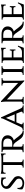

<svg xmlns="http://www.w3.org/2000/svg" viewBox="2244 -2905 676 5204"><g transform="rotate(-90 2582.0 -303.0)"><path d="M363 -262Q387 -242 398 -211Q409 -180 410 -150Q410 -116 395.5 -86Q381 -56 356.5 -33.5Q332 -11 299 2Q266 15 229 15Q207 15 182 12Q157 9 133.5 3Q110 -3 89 -12.5Q68 -22 54 -35Q52 -43 51 -52.5Q50 -62 50 -73Q50 -94 54 -120Q58 -146 66 -169H93Q92 -160 91.5 -154Q91 -148 91 -144Q91 -91 125 -61.5Q159 -32 213 -32H220Q277 -34 309.5 -60Q342 -86 342 -131Q342 -151 334.5 -168.5Q327 -186 309 -201H310L115 -351Q86 -376 76 -406Q66 -436 65 -463Q65 -494 78 -522Q91 -550 114 -570Q137 -590 168 -602Q199 -614 235 -614Q268 -614 291.5 -611.5Q315 -609 332 -605H371L374 -483H346Q346 -523 321 -545.5Q296 -568 243 -568Q220 -568 200 -561.5Q180 -555 165 -543.5Q150 -532 141.5 -517Q133 -502 133 -484Q133 -467 140 -449Q147 -431 168 -414Z M908 -601Q922 -601 939 -603Q956 -605 972.5 -608Q989 -611 1003 -614.5Q1017 -618 1025 -621V-490H998V-513Q998 -530 986.5 -542Q975 -554 957 -555H790V-70Q791 -52 805 -39Q819 -26 839 -26H859V0H642V-26H662Q682 -26 695.5 -39Q709 -52 711 -71V-555H543Q525 -554 514 -542Q503 -530 503 -513V-490H475V-621Q483 -618 497 -614.5Q511 -611 527.5 -608Q544 -605 561 -603Q578 -601 592 -601Z M1311 -599Q1405 -597 1461 -553.5Q1517 -510 1517 -433Q1517 -403 1507 -376Q1497 -349 1478.5 -327Q1460 -305 1435 -289.5Q1410 -274 1380 -267Q1395 -255 1411 -236.5Q1427 -218 1439 -201V-202Q1452 -183 1466 -165Q1478 -149 1493 -131Q1508 -113 1523 -96Q1537 -80 1550 -67Q1563 -54 1577 -44.5Q1591 -35 1607.5 -30Q1624 -25 1645 -25V1H1607Q1565 1 1535 -7.5Q1505 -16 1483 -29Q1461 -42 1446.5 -57.5Q1432 -73 1420 -87Q1415 -92 1400 -114.5Q1385 -137 1368 -160L1324 -222Q1306 -245 1283 -264Q1260 -283 1206 -283V-71Q1207 -53 1220 -40Q1233 -27 1253 -27H1275V-1H1059V-27H1081Q1101 -27 1114 -39.5Q1127 -52 1128 -70V-531Q1127 -549 1114 -561Q1101 -573 1081 -573H1060V-600ZM1265 -309Q1276 -309 1291.5 -309.5Q1307 -310 1327 -311.5Q1347 -313 1365 -320.5Q1383 -328 1398 -343.5Q1413 -359 1423 -388Q1430 -407 1430 -432Q1430 -438 1429 -440Q1428 -491 1396 -520Q1364 -549 1309 -552Q1289 -553 1270 -553H1206V-309Z M2245 -78Q2258 -50 2276.5 -38Q2295 -26 2312 -26H2328V0H2112V-26H2128Q2139 -26 2148.5 -34Q2158 -42 2158 -57Q2158 -64 2155 -73L2104 -197H1869L1818 -76Q1814 -67 1814 -57Q1814 -42 1823 -34Q1832 -26 1843 -26H1859V0H1657V-26H1673Q1690 -26 1709 -38Q1728 -50 1742 -78L1944 -509Q1954 -530 1962 -549Q1969 -566 1974.5 -584Q1980 -602 1981 -614H2003ZM2085 -243 1988 -479 1888 -243Z M3066 -598V-572H3042Q3023 -572 3010 -560Q2997 -548 2995 -531V-117Q2995 -94 2996.5 -70.5Q2998 -47 3000 -28Q3002 -6 3005 15H2983L2488 -454V-68Q2490 -50 2503 -37.5Q2516 -25 2534 -25H2559V1H2359V-25H2384Q2402 -25 2415.5 -37.5Q2429 -50 2430 -68V-484Q2430 -508 2428 -531.5Q2426 -555 2424 -573Q2421 -594 2418 -614H2442L2936 -149V-533Q2934 -550 2921 -562Q2908 -574 2890 -574H2865V-600Z M3153 0V-26H3174Q3197 -26 3213.5 -39Q3230 -52 3232 -70V-529Q3230 -547 3213.5 -560Q3197 -573 3174 -573H3153V-600H3390V-573H3369Q3347 -573 3330.5 -560Q3314 -547 3312 -530V-70Q3313 -52 3329.5 -39Q3346 -26 3369 -26H3390V0Z M3888 5H3479V-21H3501Q3521 -21 3534 -34Q3547 -47 3548 -66V-528Q3548 -546 3534.5 -558.5Q3521 -571 3501 -571H3479V-597H3772Q3786 -597 3803 -599Q3820 -601 3836.5 -604Q3853 -607 3866.5 -610.5Q3880 -614 3888 -617V-486H3861V-509Q3861 -526 3849.5 -538Q3838 -550 3820 -551H3627V-321H3785Q3801 -322 3809 -331.5Q3817 -341 3817 -354V-375H3844V-222H3817V-243Q3817 -256 3809.5 -265Q3802 -274 3787 -276H3628V-46H3771Q3804 -47 3827.5 -55.5Q3851 -64 3868 -78Q3885 -92 3897.5 -112Q3910 -132 3920 -155H3948Z M4262 -599Q4356 -597 4412 -553.5Q4468 -510 4468 -433Q4468 -403 4458 -376Q4448 -349 4429.5 -327Q4411 -305 4386 -289.5Q4361 -274 4331 -267Q4346 -255 4362 -236.5Q4378 -218 4390 -201V-202Q4403 -183 4417 -165Q4429 -149 4444 -131Q4459 -113 4474 -96Q4488 -80 4501 -67Q4514 -54 4528 -44.5Q4542 -35 4558.5 -30Q4575 -25 4596 -25V1H4558Q4516 1 4486 -7.5Q4456 -16 4434 -29Q4412 -42 4397.5 -57.5Q4383 -73 4371 -87Q4366 -92 4351 -114.5Q4336 -137 4319 -160L4275 -222Q4257 -245 4234 -264Q4211 -283 4157 -283V-71Q4158 -53 4171 -40Q4184 -27 4204 -27H4226V-1H4010V-27H4032Q4052 -27 4065 -39.5Q4078 -52 4079 -70V-531Q4078 -549 4065 -561Q4052 -573 4032 -573H4011V-600ZM4216 -309Q4227 -309 4242.5 -309.5Q4258 -310 4278 -311.5Q4298 -313 4316 -320.5Q4334 -328 4349 -343.5Q4364 -359 4374 -388Q4381 -407 4381 -432Q4381 -438 4380 -440Q4379 -491 4347 -520Q4315 -549 4260 -552Q4240 -553 4221 -553H4157V-309Z M5061 5H4652V-21H4674Q4694 -21 4707 -34Q4720 -47 4721 -66V-528Q4721 -546 4707.5 -558.5Q4694 -571 4674 -571H4652V-597H4945Q4959 -597 4976 -599Q4993 -601 5009.5 -604Q5026 -607 5039.5 -610.5Q5053 -614 5061 -617V-486H5034V-509Q5034 -526 5022.5 -538Q5011 -550 4993 -551H4800V-321H4958Q4974 -322 4982 -331.5Q4990 -341 4990 -354V-375H5017V-222H4990V-243Q4990 -256 4982.5 -265Q4975 -274 4960 -276H4801V-46H4944Q4977 -47 5000.5 -55.5Q5024 -64 5041 -78Q5058 -92 5070.5 -112Q5083 -132 5093 -155H5121Z"/></g></svg>

Font: Constantine
Style: Regular
Weight: 400
Designer: Dukom Design
Version: Version 1.001;PS 001.001;hotconv 1.0.56;makeotf.lib2.0.21325